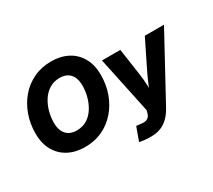

<svg xmlns="http://www.w3.org/2000/svg" viewBox="-169 -1053 1743 1574"><g transform="rotate(-30 702.0 -266.0)"><path d="M345.2 10.3Q256.8 10.3 189.5 -24.9Q122.1 -60.1 84 -127.2Q45.9 -194.3 45.9 -290Q45.9 -379.9 74.5 -460.7Q103 -541.5 156.2 -604Q209.5 -666.5 284.2 -702.1Q358.9 -737.8 451.7 -737.8Q539.6 -737.8 606.7 -702.9Q673.8 -668 712.2 -600.8Q750.5 -533.7 750.5 -437.5Q750.5 -346.7 721.7 -266.1Q692.9 -185.5 639.4 -123Q585.9 -60.5 511.5 -25.1Q437 10.3 345.2 10.3ZM352.5 -141.6Q409.2 -141.6 451.2 -168Q493.2 -194.3 520.8 -238.3Q548.3 -282.2 562.3 -334.2Q576.2 -386.2 576.2 -437.5Q576.2 -486.3 560.5 -519.3Q544.9 -552.2 515.6 -569.1Q486.3 -585.9 444.3 -585.9Q388.2 -585.9 345.9 -559.3Q303.7 -532.7 275.9 -489Q248 -445.3 234.1 -393.3Q220.2 -341.3 220.2 -290Q220.2 -241.7 236.1 -208.5Q252 -175.3 281.5 -158.4Q311 -141.6 352.5 -141.6ZM746.1 195.8 792 69.3 829.6 73.2Q855.5 78.1 875 74.2Q894.5 70.3 907 57.4Q919.4 44.4 924.3 23.4L930.7 0.5L817.4 -535.6H990.7L1028.3 -278.8Q1035.6 -226.1 1037.6 -172.9Q1039.6 -119.6 1043 -61H1003.9Q1026.4 -119.6 1048.6 -173.1Q1070.8 -226.6 1096.2 -278.8L1222.7 -535.6H1404.3L1078.6 62.5Q1054.2 107.4 1022.9 139.6Q991.7 171.9 950.4 189.2Q909.2 206.5 853.5 206.5Q824.2 206.5 795.7 203.6Q767.1 200.7 746.1 195.8Z"/></g></svg>

Font: Inter 20pt ExtraBold
Style: Italic
Weight: 800
Italic angle: -9.3988°
Version: Version 4.001;git-66647c0bb